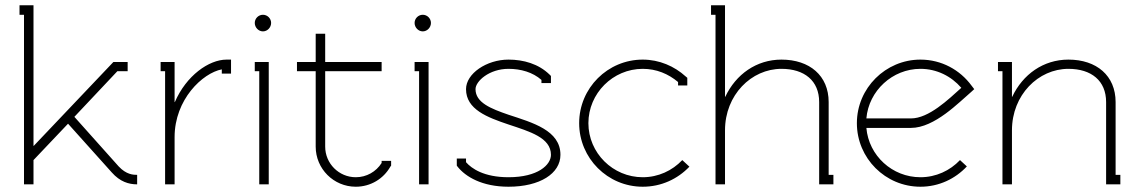

<svg xmlns="http://www.w3.org/2000/svg" viewBox="-20 -699 4321 728"><path d="M108 -146H107V-679H54V-643H71V0H107V-92L238 -230L404 -45C435 -10 468 0 500 0V-36C485 -36 459 -37 430 -68L262 -256L425 -429H464V-464H410Z M643 -312H642V-464H589V-429H606V0H642V-179C642 -322 748 -422 821 -436V-420H856V-473H839C772 -473 686 -412 643 -312Z M946 -612C946 -595 960 -580 977 -580C994 -580 1008 -595 1008 -612C1008 -629 994 -643 977 -643C960 -643 946 -629 946 -612ZM963 -429V0H999V-464H946V-429Z M1106 -429H1177V-143C1177 -59 1245 9 1329 9C1385 9 1434 -21 1460 -67L1463 -71V-89H1427V-81C1406 -48 1370 -27 1329 -27C1265 -27 1213 -79 1213 -143V-429H1427V-464H1213V-571H1177V-464H1106Z M1552 -612C1552 -595 1566 -580 1583 -580C1600 -580 1614 -595 1614 -612C1614 -629 1600 -643 1583 -643C1566 -643 1552 -629 1552 -612ZM1569 -429V0H1605V-464H1552V-429Z M1908 -264C1841 -287 1783 -310 1783 -361C1783 -391 1835 -438 1908 -438C1955 -438 2000 -425 2033 -396V-384H2069V-411L2064 -416C2022 -457 1965 -473 1908 -473C1825 -473 1747 -420 1747 -361C1747 -284 1828 -254 1908 -227C1989 -200 2069 -177 2069 -112C2069 -74 2020 -27 1908 -27C1815 -27 1768 -60 1747 -84V-98H1712V-71L1715 -67C1745 -29 1808 9 1908 9C2027 9 2105 -41 2105 -112C2105 -205 1999 -234 1908 -264Z M2551 -388V-375H2586V-404L2580 -409C2537 -448 2480 -473 2417 -473C2284 -473 2176 -365 2176 -232C2176 -99 2284 9 2417 9C2487 9 2549 -20 2594 -67L2567 -92C2529 -52 2476 -27 2417 -27C2304 -27 2211 -119 2211 -232C2211 -345 2304 -438 2417 -438C2469 -438 2514 -419 2551 -388Z M2730 -332H2729V-679H2676V-643H2693V0H2729V-205C2729 -339 2829 -438 2943 -438C3030 -438 3086 -393 3086 -312V-36V0H3140V-36H3122V-312C3122 -412 3050 -473 2943 -473C2848 -473 2770 -417 2730 -332Z M3434 -250H3265C3274 -355 3364 -438 3470 -438C3532 -438 3587 -410 3625 -366C3576 -322 3502 -250 3434 -250ZM3265 -214H3434C3524 -214 3617 -312 3662 -350L3674 -361L3664 -374C3620 -434 3550 -473 3470 -473C3338 -473 3229 -365 3229 -232C3229 -99 3337 9 3470 9C3540 9 3602 -21 3646 -68L3620 -92C3582 -52 3529 -27 3470 -27C3363 -27 3274 -109 3265 -214Z M3818 -332H3817V-464H3764V-429H3781V0H3817V-205C3817 -339 3917 -438 4031 -438C4118 -438 4174 -393 4174 -312V-36V0H4228V-36H4210V-312C4210 -412 4138 -473 4031 -473C3936 -473 3858 -417 3818 -332Z"/></svg>

Font: Rawengulk
Style: Regular
Weight: 400
Version: Version 0.9